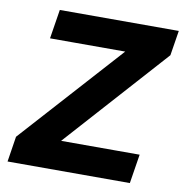

<svg xmlns="http://www.w3.org/2000/svg" viewBox="-79 -780 820 855"><g transform="rotate(10 330.5 -352.5)"><path d="M11 0 29 -115 488 -624 494 -573H102L123 -705H661L643 -592L185 -82L178 -132H585L564 0Z"/></g></svg>

Font: Nunito Sans 10pt ExtraBold
Style: Italic
Weight: 800
Italic angle: -9°
Designer: Vernon Adams
Foundry: Vernon Adams
Version: Version 3.101;gftools[0.9.27]